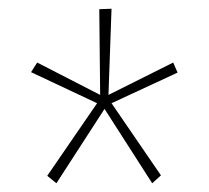

<svg xmlns="http://www.w3.org/2000/svg" viewBox="-20 -556 478 439"><path d="M109 -137 88 -154 202 -320 51 -391 65 -413 209 -339 207 -535 235 -536 228 -339 376 -413 386 -390 235 -320 348 -155 328 -137 219 -307Z"/></svg>

Font: Inconsolata SemiCondensed ExtraLight
Style: Regular
Weight: 200
Width: 4
Monospace: yes
Designer: Raph Levien, Cyreal, Brenton Simpson
Foundry: Raph Levien, Cyreal, Google
Version: Version 3.100; ttfautohint (v1.8.4.7-5d5b)